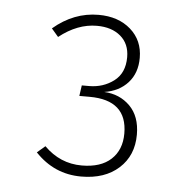

<svg xmlns="http://www.w3.org/2000/svg" viewBox="-39 -780 479 503"><g transform="rotate(5 200.0 -529.0)"><path d="M201 -742Q253 -742 285.5 -713.5Q318 -685 318 -639Q318 -599 295 -573.5Q272 -548 233 -542Q274 -540 301 -513Q328 -486 328 -438Q328 -383 291 -349.5Q254 -316 192 -316Q121 -316 71 -369L92 -387Q134 -345 191 -345Q241 -345 268 -370Q295 -395 295 -438Q295 -526 196 -526H169L173 -554H192Q229 -554 257 -575Q285 -596 285 -638Q285 -673 261.5 -693Q238 -713 199 -713Q148 -713 100 -675L82 -696Q136 -742 201 -742Z"/></g></svg>

Font: FiraSans
Style: Regular
Weight: 200
Designer: Carrois Corporate & Edenspiekermann AG
Foundry: Carrois Corporate GbR & Edenspiekermann AG
Version: Version 3.106;PS 003.106;hotconv 1.0.70;makeotf.lib2.5.58329